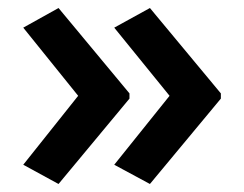

<svg xmlns="http://www.w3.org/2000/svg" viewBox="-20 -510 609 479"><path d="M531 -264 354 -51 265 -99 403 -271 265 -441 354 -490 531 -277ZM303 -264 126 -51 38 -99 175 -271 38 -441 126 -490 303 -277Z"/></svg>

Font: Noto Sans Thai Looped SemiBold
Style: Regular
Weight: 600
Designer: Sasikarn Vongin, Ben Mitchell
Foundry: The Fontpad Ltd
Version: Version 1.001; ttfautohint (v1.8.4.7-5d5b)